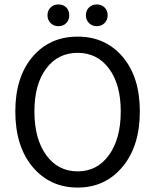

<svg xmlns="http://www.w3.org/2000/svg" viewBox="-20 -833 699 865"><path d="M49 -331Q49 -486 126.5 -577Q204 -668 330 -668Q455 -668 532.5 -577Q610 -486 610 -331Q610 -175 532 -81.5Q454 12 330 12Q205 12 127 -81Q49 -174 49 -331ZM135 -331Q135 -208 188 -134.5Q241 -61 330 -61Q418 -61 471 -134.5Q524 -208 524 -331Q524 -453 471 -524Q418 -595 330 -595Q241 -595 188 -524Q135 -453 135 -331ZM194 -764Q194 -786 208 -799.5Q222 -813 243 -813Q265 -813 278.5 -799.5Q292 -786 292 -764Q292 -743 278.5 -729Q265 -715 243 -715Q222 -715 208 -729Q194 -743 194 -764ZM367 -764Q367 -786 381 -799.5Q395 -813 416 -813Q437 -813 451 -799.5Q465 -786 465 -764Q465 -743 451 -729Q437 -715 416 -715Q395 -715 381 -729Q367 -743 367 -764Z"/></svg>

Font: RibengUni
Style: Regular
Weight: 400
Designer: (1) Dr. Andrew Glass (Program Manager at Microsoft Corporation)
(2) Bivuti Chakma (Suz Moriz)
(3) Paul D. Hunt (Adobe Co
Foundry: Bivuti Chakma and Jyoti Chakma
Version: Version 1.2020